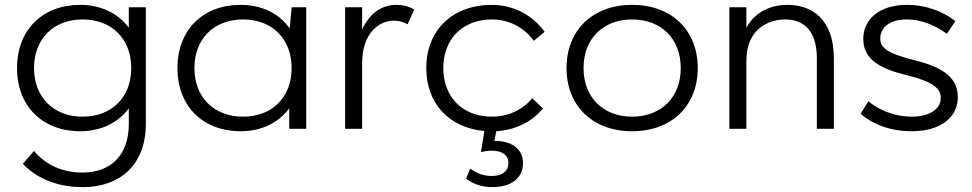

<svg xmlns="http://www.w3.org/2000/svg" viewBox="-20 -530 4001 790"><path d="M320 240C476 240 580 146 580 -20V-500H510V-416C466 -475 396 -510 310 -510C154 -510 50 -406 50 -250C50 -94 154 10 310 10C396 10 466 -25 510 -84V-20C510 110 434 180 320 180C236 180 167 148 120 91L74 144C127 200 210 240 320 240ZM320 -50C200 -50 120 -130 120 -250C120 -370 200 -450 320 -450C440 -450 520 -370 520 -250C520 -130 440 -50 320 -50Z M1170 0H1240V-500H1180L1172 -413C1129 -474 1058 -510 970 -510C814 -510 710 -406 710 -250C710 -94 814 10 970 10C1056 10 1126 -25 1170 -84ZM980 -50C860 -50 780 -130 780 -250C780 -370 860 -450 980 -450C1100 -450 1180 -370 1180 -250C1180 -130 1100 -50 980 -50Z M1657 -430 1684 -490C1667 -502 1643 -510 1610 -510C1551 -510 1500 -475 1470 -408V-500H1400V0H1470V-270C1470 -396 1542 -445 1600 -445C1623 -445 1642 -439 1657 -430Z M2214 -84 2170 -126C2132 -79 2072 -50 2004 -50C1884 -50 1804 -130 1804 -250C1804 -370 1884 -450 2004 -450C2075 -450 2138 -416 2176 -362L2221 -399C2172 -468 2091 -510 2004 -510C1842 -510 1734 -406 1734 -250C1734 -104 1828 -4 1973 9L1959 96C1974 92 1989 90 2004 90C2047 90 2072 109 2072 141C2072 174 2047 194 2004 194C1967 194 1941 182 1914 164L1898 205C1924 226 1963 240 2004 240C2084 240 2132 203 2132 141C2132 80 2080 48 2014 50L2022 10C2101 5 2170 -29 2214 -84Z M2581 -510C2419 -510 2311 -406 2311 -250C2311 -94 2419 10 2581 10C2743 10 2851 -94 2851 -250C2851 -406 2743 -510 2581 -510ZM2581 -50C2461 -50 2381 -130 2381 -250C2381 -370 2461 -450 2581 -450C2701 -450 2781 -370 2781 -250C2781 -130 2701 -50 2581 -50Z M3341 -290V0H3411V-290C3411 -450 3321 -510 3221 -510C3155 -510 3088 -484 3051 -416V-500H2981V0H3051V-280C3051 -410 3141 -450 3211 -450C3281 -450 3341 -410 3341 -290Z M3712 -510C3592 -510 3532 -445 3532 -371C3532 -299 3578 -253 3706 -222C3821 -194 3851 -165 3851 -127C3851 -85 3810 -50 3731 -50C3668 -50 3603 -72 3553 -113L3521 -62C3571 -18 3645 10 3731 10C3856 10 3921 -52 3921 -129C3921 -208 3866 -252 3740 -283C3628 -311 3602 -335 3602 -371C3602 -413 3635 -450 3712 -450C3772 -450 3829 -425 3876 -391L3911 -443C3859 -484 3789 -510 3712 -510Z"/></svg>

Font: Gully Light
Style: Regular
Weight: 300
Designer: jaikishan Patel
Foundry: MagicType
Version: Version 1.000;Glyphs 3.2 (3242)